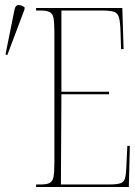

<svg xmlns="http://www.w3.org/2000/svg" viewBox="-20 -746 538 766"><path d="M124 0V-10H141Q166 -10 178 -16Q190 -22 193.5 -40.5Q197 -59 197 -98V-616Q197 -655 193.5 -673.5Q190 -692 178 -698Q166 -704 141 -704H124V-714H468L473 -550H463L461 -615Q460 -656 455 -675Q450 -694 434.5 -699Q419 -704 385 -704H225V-380H415V-370H225L223 -10H412Q445 -10 459.5 -14.5Q474 -19 478.5 -34Q483 -49 484 -79L488 -164H498L494 0ZM9 -526 2 -529 38 -708Q42 -726 53.5 -726Q65 -726 78 -717V-709Z"/></svg>

Font: Noto Serif Display ExtraCondensed Thin
Style: Regular
Weight: 100
Width: 2
Designer: Monotype Design Team
Foundry: Monotype Imaging Inc.
Version: Version 2.009